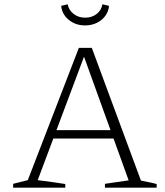

<svg xmlns="http://www.w3.org/2000/svg" viewBox="-20 -871 768 891"><path d="M634 -33Q653 -29 671 -25.5Q689 -22 707 -17V0H467V-18L577 -34L363 -627H377L155 -35Q188 -31 219.5 -26.5Q251 -22 283 -17V0H41V-18L109 -35L346 -649H406ZM212 -228V-267H529V-228ZM374 -753Q344 -753 319.5 -765.5Q295 -778 280.5 -798.5Q266 -819 264 -844L294 -851Q299 -824 321.5 -806.5Q344 -789 375 -789Q407 -789 429 -806.5Q451 -824 455 -851L486 -844Q484 -819 469.5 -798.5Q455 -778 430.5 -765.5Q406 -753 374 -753Z"/></svg>

Font: Piazzolla Thin Thin
Style: Regular
Weight: 250
Version: Version 2.005